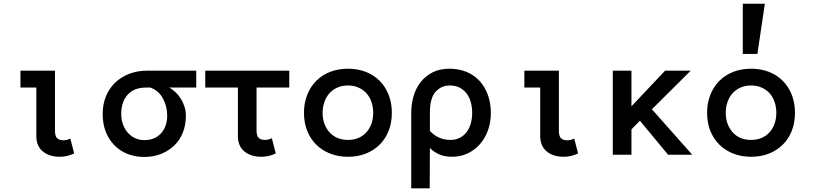

<svg xmlns="http://www.w3.org/2000/svg" viewBox="-20 -838 4407 1040"><path d="M381.8 -6.8Q344.2 11.2 304.2 11.2Q247.1 11.2 211.9 -17.8Q176.8 -46.9 176.8 -101.1V-363.8H90.8V-455.1H277.8V-130.9Q277.8 -98.1 290.5 -88.1Q303.2 -78.1 323.2 -78.1Q334 -78.1 344.5 -81.1Q355 -84 360.8 -87.9Z M896 -363.8Q915 -354 931.4 -337.9Q947.8 -321.8 960.2 -302Q972.7 -282.2 979.7 -259Q986.8 -235.8 986.8 -210.9Q986.8 -161.1 970.5 -120.1Q954.1 -79.1 924.1 -50Q894 -21 852.5 -4.4Q811 12.2 761.7 12.2Q711.9 12.2 670.4 -4.4Q628.9 -21 598.9 -52Q568.8 -83 552.5 -125.5Q536.1 -168 536.1 -221.2Q536.1 -272.9 554 -316.4Q571.8 -359.9 603.8 -390.4Q635.7 -420.9 679.9 -438Q724.1 -455.1 775.9 -455.1H1043V-363.8ZM772 -363.8Q706.1 -363.8 671.4 -325Q636.7 -286.1 636.7 -221.2Q636.7 -190.9 645.8 -165Q654.8 -139.2 671.4 -120.1Q688 -101.1 710.9 -90.1Q733.9 -79.1 761.7 -79.1Q793 -79.1 815.9 -89.6Q838.9 -100.1 854.5 -118.2Q870.1 -136.2 877.9 -160.2Q885.7 -184.1 885.7 -210.9Q885.7 -262.2 862.3 -305.2Q838.9 -348.1 793.9 -363.8Z M1091.8 -455.1H1546.9V-363.8H1369.6V-132.8Q1369.6 -100.1 1382.3 -90.1Q1395 -80.1 1415 -80.1Q1425.8 -80.1 1436.3 -83Q1446.8 -85.9 1452.6 -89.8L1473.6 -6.8Q1436 11.2 1396 11.2Q1338.9 11.2 1303.7 -17.8Q1268.6 -46.9 1268.6 -101.1V-363.8H1091.8Z M2102.5 -227.1Q2102.5 -173.8 2085.7 -130.4Q2068.8 -86.9 2037.4 -55.4Q2005.9 -23.9 1962.2 -6.3Q1918.5 11.2 1864.7 11.2Q1811.5 11.2 1767.6 -6.3Q1723.6 -23.9 1692.1 -55.4Q1660.6 -86.9 1643.6 -130.4Q1626.5 -173.8 1626.5 -227.1Q1626.5 -278.8 1643.6 -323Q1660.6 -367.2 1692.1 -399.2Q1723.6 -431.2 1767.6 -448.5Q1811.5 -465.8 1864.7 -465.8Q1918.5 -465.8 1962.2 -448.5Q2005.9 -431.2 2037.4 -399.2Q2068.8 -367.2 2085.7 -323Q2102.5 -278.8 2102.5 -227.1ZM2001.5 -227.1Q2001.5 -257.8 1992.2 -285.4Q1982.9 -313 1965.3 -332.5Q1947.8 -352.1 1922.1 -363.5Q1896.5 -375 1864.7 -375Q1832.5 -375 1807.1 -363.5Q1781.7 -352.1 1764.2 -332.5Q1746.6 -313 1737.1 -285.4Q1727.5 -257.8 1727.5 -227.1Q1727.5 -194.8 1737.1 -168.5Q1746.6 -142.1 1764.2 -122.1Q1781.7 -102.1 1807.1 -91.1Q1832.5 -80.1 1864.7 -80.1Q1896.5 -80.1 1922.1 -91.1Q1947.8 -102.1 1965.3 -122.1Q1982.9 -142.1 1992.2 -168.5Q2001.5 -194.8 2001.5 -227.1Z M2638.7 -227.1Q2638.7 -173.8 2622.6 -130.4Q2606.4 -86.9 2578.1 -55.4Q2549.8 -23.9 2511.7 -6.3Q2473.6 11.2 2428.7 11.2Q2390.6 11.2 2362.1 -0.5Q2333.5 -12.2 2308.6 -36.1L2307.6 182.1H2207.5V-227.1Q2207.5 -272 2219.5 -314.9Q2231.4 -357.9 2257.1 -391.4Q2282.7 -424.8 2321.5 -445.3Q2360.4 -465.8 2414.6 -465.8Q2465.8 -465.8 2507.3 -448.5Q2548.8 -431.2 2578.1 -399.2Q2607.4 -367.2 2623 -323Q2638.7 -278.8 2638.7 -227.1ZM2537.6 -227.1Q2537.6 -257.8 2530 -284.9Q2522.5 -312 2507.1 -332Q2491.7 -352.1 2469.2 -363.5Q2446.8 -375 2416.5 -375Q2369.6 -375 2339.1 -340.6Q2308.6 -306.2 2308.6 -227.1V-128.9Q2353.5 -80.1 2420.4 -80.1Q2448.7 -80.1 2470.7 -91.6Q2492.7 -103 2507.6 -122.6Q2522.5 -142.1 2530 -168.9Q2537.6 -195.8 2537.6 -227.1Z M3111.3 -6.8Q3073.7 11.2 3033.7 11.2Q2976.6 11.2 2941.4 -17.8Q2906.2 -46.9 2906.2 -101.1V-363.8H2820.3V-455.1H3007.3V-130.9Q3007.3 -98.1 3020 -88.1Q3032.7 -78.1 3052.7 -78.1Q3063.5 -78.1 3074 -81.1Q3084.5 -84 3090.3 -87.9Z M3729.5 0H3598.6L3446.3 -184.1L3400.4 -137.2V0H3299.3V-455.1H3400.4V-262.2L3582.5 -455.1H3721.2L3511.2 -246.1Z M4286.1 -227.1Q4286.1 -173.8 4269.3 -130.4Q4252.4 -86.9 4220.9 -55.4Q4189.5 -23.9 4145.8 -6.3Q4102.1 11.2 4048.3 11.2Q3995.1 11.2 3951.2 -6.3Q3907.2 -23.9 3875.7 -55.4Q3844.2 -86.9 3827.1 -130.4Q3810.1 -173.8 3810.1 -227.1Q3810.1 -278.8 3827.1 -323Q3844.2 -367.2 3875.7 -399.2Q3907.2 -431.2 3951.2 -448.5Q3995.1 -465.8 4048.3 -465.8Q4102.1 -465.8 4145.8 -448.5Q4189.5 -431.2 4220.9 -399.2Q4252.4 -367.2 4269.3 -323Q4286.1 -278.8 4286.1 -227.1ZM4185.1 -227.1Q4185.1 -257.8 4175.8 -285.4Q4166.5 -313 4148.9 -332.5Q4131.3 -352.1 4105.7 -363.5Q4080.1 -375 4048.3 -375Q4016.1 -375 3990.7 -363.5Q3965.3 -352.1 3947.8 -332.5Q3930.2 -313 3920.7 -285.4Q3911.1 -257.8 3911.1 -227.1Q3911.1 -194.8 3920.7 -168.5Q3930.2 -142.1 3947.8 -122.1Q3965.3 -102.1 3990.7 -91.1Q4016.1 -80.1 4048.3 -80.1Q4080.1 -80.1 4105.7 -91.1Q4131.3 -102.1 4148.9 -122.1Q4166.5 -142.1 4175.8 -168.5Q4185.1 -194.8 4185.1 -227.1ZM4123 -817.9 4082.5 -545.9H4003.4V-817.9Z"/></svg>

Font: Anonymous Pro
Style: Bold
Weight: 700
Monospace: yes
Designer: Mark Simonson
Version: Version 1.003